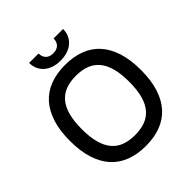

<svg xmlns="http://www.w3.org/2000/svg" viewBox="-242 -1077 1252 1252"><g transform="rotate(-45 384.0 -451.0)"><path d="M384.2 -737.2Q461.6 -737.2 522.4 -714.1Q583.1 -691.1 625.2 -644.4Q667.3 -597.7 689.5 -527.5Q711.6 -457.4 711.6 -363.6Q711.6 -269.9 689.5 -199.8Q667.3 -129.6 625.2 -82.9Q583.1 -36.2 522.4 -13.1Q461.6 9.9 384.2 9.9Q306.8 9.9 245.9 -13.3Q185 -36.6 142.9 -83.1Q100.9 -129.6 78.7 -199.8Q56.5 -269.9 56.5 -363.6Q56.5 -457.4 78.7 -527.5Q100.9 -597.7 142.9 -644.4Q185 -691.1 245.9 -714.1Q306.8 -737.2 384.2 -737.2ZM384.2 -90.2Q437.9 -90.2 478.7 -105.5Q519.5 -120.7 547.2 -153.8Q574.9 -186.8 589 -238.6Q603 -290.5 603 -363.6Q603 -436.8 589 -488.6Q574.9 -540.5 547.2 -573.5Q519.5 -606.5 478.7 -621.8Q437.9 -637.1 384.2 -637.1Q330.6 -637.1 289.8 -621.8Q248.9 -606.5 221.2 -573.5Q193.5 -540.5 179.5 -488.6Q165.5 -436.8 165.5 -363.6Q165.5 -290.5 179.5 -238.6Q193.5 -186.8 221.2 -153.8Q248.9 -120.7 289.8 -105.5Q330.6 -90.2 384.2 -90.2ZM315 -911.9Q315 -898.8 318.7 -886.5Q322.4 -874.3 330.8 -864.9Q339.1 -855.5 352.3 -850Q365.4 -844.5 384.2 -844.5Q403.1 -844.5 416.2 -850Q429.3 -855.5 437.7 -864.7Q446 -873.9 449.9 -886.2Q453.8 -898.4 453.8 -911.9H541.2Q541.2 -882.1 530.2 -857.2Q519.2 -832.4 498.8 -814.5Q478.3 -796.5 449.4 -786.8Q420.5 -777 384.2 -777Q348.4 -777 319.4 -786.8Q290.5 -796.5 270.2 -814.5Q250 -832.4 239 -857.2Q228 -882.1 228 -911.9Z"/></g></svg>

Font: Cannonade Med
Style: Regular
Weight: 500
Designer: Rasmus Andersson
Foundry: rsms
Version: Version 3.012;git-f93a4a705